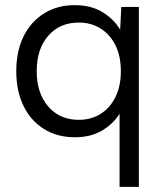

<svg xmlns="http://www.w3.org/2000/svg" viewBox="-20 -527 634 747"><path d="M445.2 200V-84.5Q421.5 -45.9 377.7 -19.4Q333.9 7 271.1 7Q202.6 7 151.2 -25Q99.8 -57 71.5 -114.9Q43.3 -172.7 43.3 -250Q43.3 -328.3 71.9 -385.8Q100.5 -443.3 151.9 -475.1Q203.3 -507 271.1 -507Q334.6 -507 379.2 -479.6Q423.7 -452.1 447.5 -411.5L451.9 -500H520.2V200ZM286.7 -60.8Q334.3 -60.8 371.1 -83.7Q407.9 -106.6 429.1 -149.3Q450.2 -191.9 450.2 -250Q450.2 -308.8 429.1 -351.1Q407.9 -393.4 371 -416.3Q334.1 -439.2 286.7 -439.2Q212.1 -439.2 167.5 -387.7Q122.8 -336.1 122.8 -250Q122.8 -164.9 167.5 -112.8Q212.1 -60.8 286.7 -60.8Z"/></svg>

Font: Envelope Sans Variable
Style: Regular
Weight: 500
Designer: Andreas Rasmussen / Norman Anderson
Foundry: mail.de GmbH
Version: Version 1.150